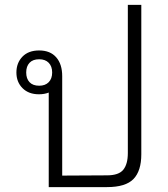

<svg xmlns="http://www.w3.org/2000/svg" viewBox="-20 -764 686 784"><path d="M557 -744V-134Q557 -66 525 -33Q493 0 417 0H179V-386Q161 -379 139 -379Q97 -379 72 -404Q47 -429 47 -468Q47 -507 71.5 -532.5Q96 -558 140 -558Q185 -558 209.5 -530Q234 -502 234 -453V-47L417 -48Q465 -48 483.5 -71Q502 -94 502 -139V-744ZM140 -414Q165 -414 179 -428.5Q193 -443 193 -468Q193 -493 179 -507.5Q165 -522 140 -522Q114 -522 100.5 -507.5Q87 -493 87 -468Q87 -443 100.5 -428.5Q114 -414 140 -414Z"/></svg>

Font: Noto Sans Thai Looped Light
Style: Regular
Weight: 300
Designer: Sasikarn Vongin, Ben Mitchell
Foundry: The Fontpad Ltd
Version: Version 1.001; ttfautohint (v1.8.4.7-5d5b)